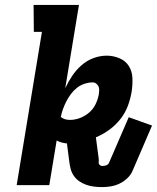

<svg xmlns="http://www.w3.org/2000/svg" viewBox="-20 -755 640 783"><path d="M397 8Q380 8 363.5 6Q347 4 331.5 -1.5Q316 -7 303 -16Q290 -25 281 -38Q272 -51 268 -67Q264 -83 262 -100L253 -170Q242 -171 231 -174Q220 -177 211 -182L181 0H48L151 -625H118L117 -735H302L246 -395Q258 -421 274 -445Q290 -469 312 -488.5Q334 -508 361 -518Q388 -528 415 -528Q442 -528 467 -517.5Q492 -507 505.5 -485.5Q519 -464 520 -436.5Q521 -409 517 -382Q512 -352 501.5 -323.5Q491 -295 471.5 -270Q452 -245 426 -226Q400 -207 371 -195L382 -112Q382 -110 382.5 -107Q383 -104 383 -102Q383 -97 382.5 -93Q382 -89 384 -85.5Q386 -82 390 -80Q394 -78 398 -78Q405 -78 413.5 -81Q422 -84 425 -92L505 -277L600 -243L520 -57Q513 -41 498.5 -27.5Q484 -14 467 -6Q450 2 432 5Q414 8 397 8ZM265 -266Q285 -266 305.5 -273.5Q326 -281 343 -295.5Q360 -310 369.5 -329.5Q379 -349 383 -370Q384 -378 384.5 -386.5Q385 -395 382 -402Q379 -409 372.5 -414Q366 -419 358 -419Q342 -419 325 -413.5Q308 -408 294 -397Q280 -386 269.5 -372Q259 -358 251 -342.5Q243 -327 237 -310.5Q231 -294 228 -278Q235 -272 244.5 -269Q254 -266 265 -266Z"/></svg>

Font: Iosevka HT Extrabold Extended
Style: Italic
Weight: 800
Width: 7
Italic angle: -9°
Monospace: yes
Designer: Belleve Invis
Foundry: Belleve Invis
Version: Version 32.3.0; ttfautohint (v1.8.4)